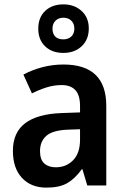

<svg xmlns="http://www.w3.org/2000/svg" viewBox="-20 -899 577 878"><path d="M270 -604Q466 -604 466 -415V-51H379L357 -125H354Q323 -82 287.5 -61.5Q252 -41 192 -41Q122 -41 80.5 -85.5Q39 -130 39 -209Q39 -293 95 -335.5Q151 -378 262 -382L346 -385V-414Q346 -464 324.5 -487Q303 -510 262 -510Q227 -510 193.5 -499.5Q160 -489 126 -472L87 -558Q126 -579 173 -591.5Q220 -604 270 -604ZM289 -306Q220 -303 191.5 -277.5Q163 -252 163 -208Q163 -169 182.5 -151.5Q202 -134 235 -134Q283 -134 314.5 -166.5Q346 -199 346 -260V-308ZM270 -657Q218 -657 186.5 -687Q155 -717 155 -768Q155 -819 186.5 -849Q218 -879 270 -879Q320 -879 353 -849Q386 -819 386 -769Q386 -718 353.5 -687.5Q321 -657 270 -657ZM270 -719Q292 -719 306 -732Q320 -745 320 -768Q320 -791 306 -804.5Q292 -818 270 -818Q248 -818 234 -804.5Q220 -791 220 -768Q220 -745 232.5 -732Q245 -719 270 -719Z"/></svg>

Font: Noto Sans Tamil UI SemiCondensed SemiBold
Style: Regular
Weight: 600
Width: 4
Designer: Jelle Bosma - Monotype Design Team
Foundry: Monotype Imaging Inc.
Version: Version 2.004; ttfautohint (v1.8.4.7-5d5b)